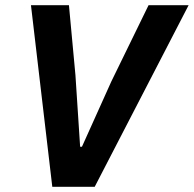

<svg xmlns="http://www.w3.org/2000/svg" viewBox="-20 -718 745 738"><path d="M344 0 705 -698H551L408 -405L295 -154H288L270 -429L245 -698H99L181 0Z"/></svg>

Font: Braiins Sans
Style: Bold Italic
Weight: 700
Italic angle: -11.31°
Designer: Mike Abbink, Paul van der Laan, Pieter van Rosmalen, Jiri Chlebus, Lubos Buracinsky
Foundry: Bold Monday, Sudetype
Version: Version 1.000;hotconv 1.0.109;makeotfexe 2.5.65596